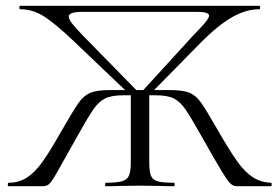

<svg xmlns="http://www.w3.org/2000/svg" viewBox="-20 -645 969 665"><path d="M9 -12Q45 -12 72.5 -29.5Q100 -47 126 -83Q152 -119 191 -188Q234 -263 252 -288.5Q270 -314 292.5 -323.5Q315 -333 361 -333H567Q614 -333 636 -324Q658 -315 676 -290Q694 -265 738 -188Q776 -122 802 -85.5Q828 -49 856 -31Q884 -13 919 -12Q921 -12 921 -6Q921 0 919 0H800Q789 0 779.5 -8Q770 -16 748.5 -51Q727 -86 681 -168Q641 -239 622.5 -266Q604 -293 582 -304Q560 -315 519 -315H408Q367 -315 345 -304.5Q323 -294 304 -267Q285 -240 246 -170Q195 -78 176.5 -46Q158 -14 149.5 -7Q141 0 128 0H9Q7 0 7 -6Q7 -12 9 -12ZM346 -12Q384 -12 402 -17Q420 -22 426.5 -36.5Q433 -51 433 -81V-324H497V-81Q497 -50 503 -36Q509 -22 526.5 -17Q544 -12 583 -12Q585 -12 585 -6Q585 0 583 0Q552 0 534 -1L464 -2L397 -1Q378 0 346 0Q344 0 344 -6Q344 -12 346 -12ZM50 -613Q47 -613 47 -619Q47 -625 50 -625H878Q881 -625 881 -619Q881 -613 878 -613Q832 -613 784 -585.5Q736 -558 679 -501L498 -317L470 -326L648 -521Q655 -528 672.5 -546.5Q690 -565 697 -575Q704 -585 704 -591Q704 -604 662 -604H268Q218 -604 218 -588Q218 -579 229 -564.5Q240 -550 266 -523L459 -326L430 -317L237 -501Q173 -562 133.5 -587.5Q94 -613 50 -613Z"/></svg>

Font: Cormorant
Style: Regular
Weight: 400
Designer: Christian Thalmann (Catharsis Fonts)
Foundry: Catharsis Fonts
Version: Version 4.000